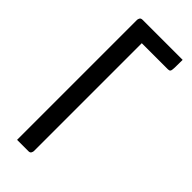

<svg xmlns="http://www.w3.org/2000/svg" viewBox="-230 -737 774 774"><g transform="rotate(45 157.0 -350.0)"><path d="M57 0ZM73 -700H301Q301 -672 300.5 -655.5Q300 -639 297 -635Q294 -631 286 -631H137V-16Q137 -12 134 -6Q131 0 122 0H57V-684Q57 -688 60 -694Q63 -700 73 -700Z"/></g></svg>

Font: Yanone Kaffeesatz
Style: Regular
Weight: 400
Designer: Yanone (Cyrillic: Daniel Pouzeot & Huerta Tipografica)
Foundry: Yanone
Version: Version 1.100;PS 001.100;hotconv 1.0.70;makeotf.lib2.5.58329